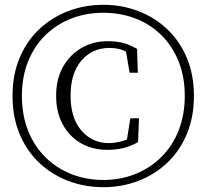

<svg xmlns="http://www.w3.org/2000/svg" viewBox="-20 -762 857 797"><path d="M409 15Q332 15 263.5 -11Q195 -37 143 -86Q91 -135 61.5 -205.5Q32 -276 32 -364Q32 -452 61.5 -522Q91 -592 143 -641Q195 -690 263.5 -716Q332 -742 409 -742Q486 -742 554 -716Q622 -690 674 -641Q726 -592 755.5 -522Q785 -452 785 -364Q785 -276 755.5 -205.5Q726 -135 674 -86Q622 -37 554 -11Q486 15 409 15ZM409 -15Q480 -15 541.5 -39.5Q603 -64 649.5 -110Q696 -156 721.5 -220.5Q747 -285 747 -364Q747 -444 721 -508Q695 -572 649 -617Q603 -662 541.5 -685.5Q480 -709 409 -709Q338 -709 277 -685.5Q216 -662 169.5 -617Q123 -572 97 -508Q71 -444 71 -364Q71 -283 97 -218.5Q123 -154 169.5 -108.5Q216 -63 277 -39Q338 -15 409 -15ZM426 -140Q363 -140 315 -168Q267 -196 240 -246.5Q213 -297 213 -364Q213 -433 241 -483.5Q269 -534 317.5 -562.5Q366 -591 426 -591Q465 -591 492 -583.5Q519 -576 549 -559L552 -460H518L503 -548Q495 -552 487 -555Q463 -563 434 -563Q363 -563 318 -510.5Q273 -458 273 -365Q273 -272 318 -220Q363 -168 432 -168Q458 -168 486 -176Q497 -179 507 -183L521 -271H557L553 -172Q523 -155 492.5 -147.5Q462 -140 426 -140Z"/></svg>

Font: Early Summer Mincho Light
Style: Regular
Weight: 300
Designer: GuiWonder
Version: Version 1.002